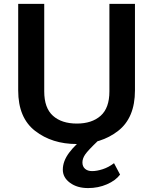

<svg xmlns="http://www.w3.org/2000/svg" viewBox="-20 -731 793 994"><path d="M74.2 -262.7Q74.2 -121.1 161.9 -53.2Q249.5 14.6 377 14.6Q503.9 14.6 591.3 -53.2Q678.7 -121.1 678.7 -262.7V-710.9H546.4V-257.8Q546.4 -171.9 501 -131.6Q455.6 -91.3 377.9 -91.3Q299.3 -91.3 254.2 -131.6Q209 -171.9 209 -257.8V-710.9H74.2ZM305.2 147.5Q305.2 188 342.3 215.3Q379.4 242.7 436 242.7Q488.8 242.7 533.7 223.1Q578.6 203.6 601.6 172.9L570.3 113.8Q542 135.3 511.7 145Q481.4 154.8 457 154.8Q433.6 154.8 420.2 142.8Q406.7 130.9 406.7 109.9Q406.7 89.8 420.9 68.8Q435.1 47.9 487.3 -2L431.2 -30.3Q370.6 15.6 337.9 59.6Q305.2 103.5 305.2 147.5Z"/></svg>

Font: Roboto Flex
Style: wght 600 wdth 140 opsz 13.0 GRAD 0.00 slnt 0.00 XTRA 468 XOPQ 96 YOPQ 79 YTLC 514 YTUC 712 YTAS 750 YTDE -203.00 YTFI 738
Weight: 600
Width: 8
Designer: Berlow after Robertson
Foundry: Google
Version: Version 3.100